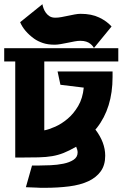

<svg xmlns="http://www.w3.org/2000/svg" viewBox="-23 -774 585 917"><path d="M542 -543.9V-480.5H188.5V-151.4Q210 -155.3 240.7 -168.9Q271.5 -182.6 300.3 -207Q329.1 -231.4 350.6 -268.1Q372.1 -304.7 377 -355.5L265.6 -369.1L252 -432.6H514.6V-406.2Q514.6 -258.8 439.5 -163.1L432.6 -155.3Q479.5 -93.8 479.5 -30.3Q479.5 14.6 458 44.4Q436.5 74.2 398.4 91.8Q360.4 109.4 307.1 116.2Q253.9 123 190.4 123Q179.7 123 170.9 123Q162.1 123 153.3 122.1L100.6 120.1L129.9 16.6H160.2Q186.5 16.6 218.8 15.1Q251 13.7 279.8 7.8Q308.6 2 328.1 -10.7Q347.7 -23.4 347.7 -45.9Q347.7 -57.6 340.8 -73.2Q306.6 -53.7 280.8 -43.5Q254.9 -33.2 226.6 -28.3Q198.2 -23.4 161.1 -22.5Q124 -21.5 68.4 -21.5H49.8V-480.5H-2.9V-543.9ZM425.8 -544.9Q423.8 -547.9 419.9 -553.7Q415 -559.6 407.7 -565.4Q400.4 -571.3 388.7 -575.2Q377 -579.1 360.4 -579.1Q348.6 -579.1 333 -576.2Q317.4 -573.2 300.8 -569.8Q284.2 -566.4 267.6 -563.5Q251 -560.5 238.3 -560.5Q205.1 -560.5 181.2 -568.8Q157.2 -577.1 140.6 -588.9Q91.8 -624 73.2 -668L179.7 -753.9Q180.7 -746.1 184.6 -734.9Q188.5 -723.6 195.8 -713.4Q203.1 -703.1 213.9 -696.3Q224.6 -689.5 241.2 -689.5Q254.9 -689.5 270.5 -692.4Q286.1 -695.3 302.2 -698.7Q318.4 -702.1 334 -705.1Q349.6 -708 362.3 -708Q414.1 -708 450.7 -690.4Q487.3 -672.9 509.8 -647.5L425.8 -544.9Z"/></svg>

Font: Shorif Bongobondhu ANSI V2
Style: Regular
Weight: 400
Designer: Shorif Uddin Shishir, Shorif art & Design, e-mail : shorifart@gmail.com, facebook : Shorif2001
Foundry: Lipighor Font Foundry
Version: Designed By Shorif Uddin Shishir | Build By Niladri Shekhar 